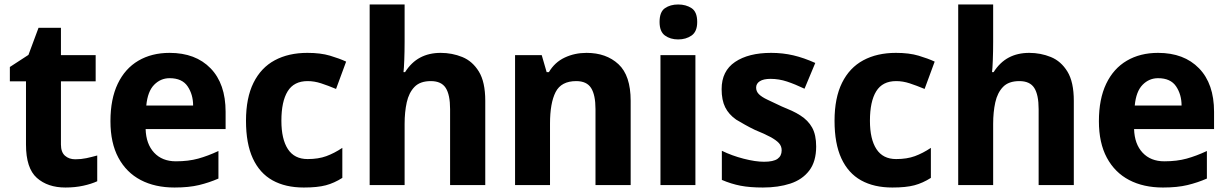

<svg xmlns="http://www.w3.org/2000/svg" viewBox="-20 -826 5483 857"><path d="M272 11Q193 11 144.5 -32Q96 -75 96 -181V-463H24V-527L107 -581L152 -702H252V-580H407V-463H252V-181Q252 -147 270 -131Q288 -115 316 -115Q342 -115 365.5 -120Q389 -125 414 -132V-17Q388 -5 351.5 3Q315 11 272 11Z M759 11Q672 11 608 -22.5Q544 -56 508.5 -122Q473 -188 473 -285Q473 -384 505.5 -452Q538 -520 597.5 -555Q657 -590 737 -590Q853 -590 920 -521Q987 -452 987 -327V-250H630Q632 -183 668 -144.5Q704 -106 765 -106Q821 -106 864.5 -118Q908 -130 955 -152V-29Q914 -11 868.5 0Q823 11 759 11ZM633 -355H842Q842 -404 817.5 -440.5Q793 -477 737 -477Q697 -477 668 -447.5Q639 -418 633 -355Z M1336 11Q1254 11 1196.5 -21Q1139 -53 1108.5 -119Q1078 -185 1078 -287Q1078 -389 1111.5 -456.5Q1145 -524 1206.5 -557Q1268 -590 1352 -590Q1411 -590 1453 -577.5Q1495 -565 1525 -551L1480 -429Q1444 -444 1413.5 -454Q1383 -464 1353 -464Q1292 -464 1264 -418.5Q1236 -373 1236 -287Q1236 -205 1265 -160.5Q1294 -116 1353 -116Q1401 -116 1436.5 -129Q1472 -142 1508 -166V-32Q1472 -9 1434.5 1Q1397 11 1336 11Z M1630 0V-806H1786V-639Q1786 -597 1784.5 -558Q1783 -519 1781 -504H1788Q1816 -548 1855.5 -569Q1895 -590 1947 -590Q1998 -590 2043.5 -571.5Q2089 -553 2117.5 -506.5Q2146 -460 2146 -376V0H1989V-339Q1989 -403 1969.5 -433.5Q1950 -464 1903 -464Q1855 -464 1830 -438Q1805 -412 1795.5 -369Q1786 -326 1786 -273V0Z M2279 0V-580H2398L2420 -504H2430Q2456 -548 2500.5 -569Q2545 -590 2598 -590Q2686 -590 2740.5 -539.5Q2795 -489 2795 -376V0H2638V-339Q2638 -402 2618.5 -433Q2599 -464 2552 -464Q2485 -464 2460 -415Q2435 -366 2435 -274V0Z M2928 0V-580H3084V0ZM3007 -650Q2972 -650 2948 -667.5Q2924 -685 2924 -728Q2924 -773 2948 -789.5Q2972 -806 3007 -806Q3042 -806 3067 -789.5Q3092 -773 3092 -728Q3092 -685 3067 -667.5Q3042 -650 3007 -650Z M3385 11Q3327 11 3285.5 3Q3244 -5 3202 -23V-153Q3247 -131 3299.5 -117.5Q3352 -104 3390 -104Q3432 -104 3450.5 -117Q3469 -130 3469 -155Q3469 -174 3456.5 -187.5Q3444 -201 3418 -215Q3392 -229 3350 -246Q3325 -258 3304 -270Q3283 -282 3266 -292Q3233 -315 3217 -347Q3201 -379 3201 -428Q3201 -509 3261 -549.5Q3321 -590 3422 -590Q3474 -590 3521 -579Q3568 -568 3619 -545L3571 -430Q3529 -450 3493 -462Q3457 -474 3419 -474Q3388 -474 3371.5 -463.5Q3355 -453 3355 -435Q3355 -418 3367.5 -405.5Q3380 -393 3405.5 -381Q3431 -369 3469 -351Q3494 -341 3514.5 -331.5Q3535 -322 3552 -311Q3587 -289 3605 -256.5Q3623 -224 3623 -172Q3623 -105 3592 -64.5Q3561 -24 3507.5 -6.5Q3454 11 3385 11Z M3963 11Q3881 11 3823.5 -21Q3766 -53 3735.5 -119Q3705 -185 3705 -287Q3705 -389 3738.5 -456.5Q3772 -524 3833.5 -557Q3895 -590 3979 -590Q4038 -590 4080 -577.5Q4122 -565 4152 -551L4107 -429Q4071 -444 4040.5 -454Q4010 -464 3980 -464Q3919 -464 3891 -418.5Q3863 -373 3863 -287Q3863 -205 3892 -160.5Q3921 -116 3980 -116Q4028 -116 4063.5 -129Q4099 -142 4135 -166V-32Q4099 -9 4061.5 1Q4024 11 3963 11Z M4257 0V-806H4413V-639Q4413 -597 4411.5 -558Q4410 -519 4408 -504H4415Q4443 -548 4482.5 -569Q4522 -590 4574 -590Q4625 -590 4670.5 -571.5Q4716 -553 4744.5 -506.5Q4773 -460 4773 -376V0H4616V-339Q4616 -403 4596.5 -433.5Q4577 -464 4530 -464Q4482 -464 4457 -438Q4432 -412 4422.5 -369Q4413 -326 4413 -273V0Z M5171 11Q5084 11 5020 -22.5Q4956 -56 4920.5 -122Q4885 -188 4885 -285Q4885 -384 4917.5 -452Q4950 -520 5009.5 -555Q5069 -590 5149 -590Q5265 -590 5332 -521Q5399 -452 5399 -327V-250H5042Q5044 -183 5080 -144.5Q5116 -106 5177 -106Q5233 -106 5276.5 -118Q5320 -130 5367 -152V-29Q5326 -11 5280.5 0Q5235 11 5171 11ZM5045 -355H5254Q5254 -404 5229.5 -440.5Q5205 -477 5149 -477Q5109 -477 5080 -447.5Q5051 -418 5045 -355Z"/></svg>

Font: Menbere
Style: Regular
Weight: 400
Designer: Aleme Tadesse
Foundry: Sorkin Type Co
Version: Version 1.000